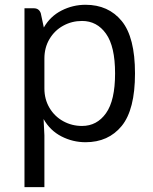

<svg xmlns="http://www.w3.org/2000/svg" viewBox="-20 -578 637 800"><path d="M542.5 -272Q542.5 -121.1 487.1 -53.2Q431.6 14.6 336.4 14.6Q283.2 14.6 235.8 -9.8Q188.5 -34.2 161.6 -82L165 -14.2V201.7H82V-543.5H121.1Q142.6 -543.5 149.9 -522.9L162.6 -463.4Q189.5 -510.3 236.6 -534.2Q283.7 -558.1 336.4 -558.1Q431.6 -558.1 487.1 -490.5Q542.5 -422.9 542.5 -272ZM459.5 -272Q459.5 -384.8 421.6 -437.7Q383.8 -490.7 321.8 -490.7Q279.3 -490.7 243.4 -470.9Q207.5 -451.2 186.3 -415.5Q165 -379.9 165 -334V-209.5Q165 -164.1 186.3 -128.4Q207.5 -92.8 243.4 -73Q279.3 -53.2 321.8 -53.2Q383.8 -53.2 421.6 -106.2Q459.5 -159.2 459.5 -272Z"/></svg>

Font: Lycee Sans
Style: Regular
Weight: 400
Designer: Justin Alvin
Foundry: Alkove Design
Version: Version 1.030